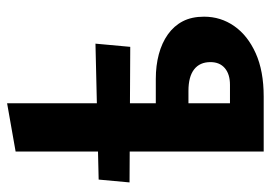

<svg xmlns="http://www.w3.org/2000/svg" viewBox="-131 -632 763 541"><g transform="rotate(-90 250.5 -361.5)"><path d="M94 0V-699L230 -723V-95H282Q312 -95 329 -109.5Q346 -124 346 -150Q346 -180 325.5 -196Q305 -212 265 -212H199V-304H299Q336 -304 368 -295.5Q400 -287 424 -270Q448 -253 461 -228Q474 -203 474 -168Q474 -121 447.5 -83Q421 -45 371 -22.5Q321 0 249 0ZM389 -376 7 -378 15 -465 398 -474Z"/></g></svg>

Font: Ysabeau ExtraBold
Style: Regular
Weight: 800
Designer: Christian Thalmann (Catharsis Fonts)
Version: Version 2.002